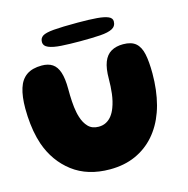

<svg xmlns="http://www.w3.org/2000/svg" viewBox="-112 -859 966 987"><g transform="rotate(-15 371.0 -366.0)"><path d="M354.2 20.2Q235.2 20.2 156 -40.2Q76.8 -100.6 41.6 -201Q35.8 -218.2 31.2 -236.4Q26.6 -254.5 23.3 -273.3Q20 -292.1 17.8 -312Q15.5 -331.9 14.4 -352.4Q13.2 -372.9 13.2 -394Q13.2 -458.8 26.8 -501.4Q40.2 -544.1 70.8 -565.2Q101.2 -586.4 151.8 -586.4Q185.9 -586.4 208.1 -571.7Q230.4 -557 241.4 -523.7Q252.5 -490.4 252.5 -433.9Q252.5 -417.2 252.9 -400.6Q253.2 -383.9 254.4 -368.1Q255.5 -352.2 257.2 -337.2Q259 -322.2 261.8 -308.6Q264.5 -294.9 268.4 -282.8Q278.8 -248.5 299.2 -227.6Q319.6 -206.6 354.2 -206.6Q377.2 -206.6 394.8 -216.2Q412.4 -225.8 425.1 -242.6Q437.8 -259.5 446 -281.9Q452 -297.6 456.2 -315.4Q460.4 -333.1 462.8 -352.2Q465.1 -371.4 466.3 -391.4Q467.5 -411.4 467.5 -431Q467.5 -486.4 480.6 -519.9Q493.8 -553.5 519.9 -568.7Q546 -583.9 583.9 -583.9Q627.5 -583.9 650.8 -564.1Q674 -544.2 682.7 -503.4Q691.4 -462.5 691.4 -399.2Q691.4 -377.1 690.1 -355.9Q688.9 -334.6 686.4 -314Q684 -293.4 680.2 -273.8Q676.5 -254.1 671.6 -235.4Q666.6 -216.6 660.1 -198.8Q636.1 -131.6 593.2 -82.5Q550.2 -33.4 490.3 -6.6Q430.4 20.2 354.2 20.2ZM375.8 -655.6Q318.9 -655.6 275.7 -658.4Q232.5 -661.2 208.4 -671.3Q184.2 -681.4 184.2 -703Q184.2 -723.1 200.1 -733.6Q215.9 -744.1 259.8 -747.9Q303.6 -751.6 388.1 -751.6Q448.9 -751.6 488.9 -748.3Q528.9 -745 548.8 -736.2Q568.8 -727.5 568.8 -710.4Q568.8 -684.6 547.2 -673Q525.6 -661.4 482.9 -658.5Q440.1 -655.6 375.8 -655.6Z"/></g></svg>

Font: Gluten Thin
Style: Regular
Weight: 100
Designer: Tyler Finck
Foundry: Etcetera Type Company
Version: Version 1.300